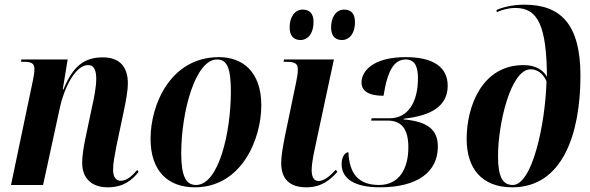

<svg xmlns="http://www.w3.org/2000/svg" viewBox="-20 -790 2521 820"><path d="M440 10C505 10 543 -19 572 -56L566 -64C548 -44 525 -18 496 -18C475 -18 463 -34 463 -65C463 -94 470 -127 477 -165L509 -317C517 -355 526 -400 526 -435C526 -495 499 -545 420 -545C342 -545 293 -511 251 -408H248L269 -536H71L70 -526H85C120 -526 127 -515 127 -493C127 -481 124 -462 120 -444L27 0H164L235 -327C252 -409 300 -512 356 -512C387 -512 391 -479 391 -452C391 -417 380 -363 374 -338L346 -205C336 -158 331 -122 331 -94C331 -30 370 10 440 10Z M812 10C1011 10 1096 -195 1096 -340C1096 -486 1014 -546 915 -546C710 -546 623 -346 623 -197C623 -58 699 10 812 10ZM817 0C775 0 754 -36 754 -135C754 -312 814 -536 907 -536C951 -536 966 -496 966 -399C966 -226 915 0 817 0Z M1441 -619C1468 -619 1496 -642 1496 -696C1496 -733 1478 -749 1450 -749C1415 -749 1394 -716 1394 -673C1394 -636 1412 -619 1441 -619ZM1264 -619C1291 -619 1319 -642 1319 -697C1319 -733 1301 -749 1273 -749C1238 -749 1217 -716 1217 -673C1217 -636 1235 -619 1264 -619ZM1288 10C1353 10 1389 -21 1421 -56L1414 -65C1392 -41 1366 -17 1341 -17C1319 -17 1312 -35 1311 -62C1311 -84 1316 -115 1324 -153L1406 -536H1193L1191 -526H1203C1242 -526 1252 -517 1252 -493C1252 -477 1249 -459 1245 -440L1197 -209C1186 -154 1181 -120 1181 -93C1181 -24 1219 10 1288 10Z M1602 10C1764 10 1850 -56 1850 -164C1850 -235 1808 -271 1704 -280V-283C1824 -296 1892 -338 1892 -424C1892 -503 1831 -546 1713 -546C1573 -546 1524 -486 1524 -438C1524 -402 1553 -381 1618 -381C1635 -489 1663 -536 1713 -536C1754 -536 1765 -502 1765 -455C1765 -355 1723 -285 1645 -285H1567L1565 -275H1636C1694 -275 1724 -240 1724 -161C1724 -67 1683 0 1599 0C1509 0 1472 -50 1468 -140C1457 -140 1439 -125 1439 -89C1439 -27 1494 10 1602 10Z M2168 10C2383 10 2459 -219 2459 -467C2459 -688 2373 -770 2220 -770C2164 -770 2121 -757 2100 -747L2102 -738C2121 -747 2150 -756 2182 -756C2281 -756 2314 -672 2316 -462C2300 -491 2267 -512 2216 -512C2038 -512 1973 -335 1973 -197C1973 -72 2036 10 2168 10ZM2170 0C2127 0 2107 -34 2107 -123C2107 -262 2161 -494 2246 -494C2274 -494 2298 -478 2314 -443C2309 -259 2253 0 2170 0Z"/></svg>

Font: Noto Serif Display Condensed
Style: Bold Italic
Weight: 700
Width: 3
Italic angle: -12°
Designer: Monotype Design Team
Foundry: Monotype Imaging Inc.
Version: Version 2.009